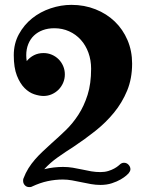

<svg xmlns="http://www.w3.org/2000/svg" viewBox="-20 -740 608 782"><path d="M503.9 -34.2Q502.9 -32.7 494.4 -25.1Q485.8 -17.6 471.2 -9Q456.5 -0.5 435.8 6.3Q415 13.2 389.2 13.2Q370.1 13.2 350.6 9.8Q331.1 6.3 311.8 2.2Q292.5 -2 273.4 -5.4Q254.4 -8.8 235.8 -8.8Q205.1 -8.8 174.1 -2.2Q143.1 4.4 109.9 20Q107.4 21.5 104.7 21.7Q102.1 22 99.1 22Q87.9 22 81.1 14.4Q74.2 6.8 74.2 -2.9Q74.2 -5.4 74.2 -7.6Q74.2 -9.8 75.2 -12.2Q84 -35.6 95.9 -54.7Q107.9 -73.7 122.8 -90.8Q137.7 -107.9 155 -124Q172.4 -140.1 190.9 -157.2Q219.2 -182.1 247.8 -209.7Q276.4 -237.3 299.3 -272.7Q322.3 -308.1 336.7 -353.5Q351.1 -398.9 351.1 -460Q351.1 -495.1 340.1 -525.4Q329.1 -555.7 309.1 -577.9Q289.1 -600.1 261.5 -612.5Q233.9 -625 201.2 -625Q175.3 -625 154.3 -617.2Q133.3 -609.4 118.4 -595.2Q103.5 -581.1 95.2 -560.5Q86.9 -540 86.9 -515.1Q86.9 -508.8 87.4 -502.9Q87.9 -497.1 88.9 -491.2Q101.1 -506.3 118.4 -515.1Q135.7 -523.9 157.2 -523.9Q175.3 -523.9 191.2 -517.1Q207 -510.3 218.8 -498.5Q230.5 -486.8 237.3 -470.9Q244.1 -455.1 244.1 -437Q244.1 -418.9 237.3 -403.1Q230.5 -387.2 218.8 -375.2Q207 -363.3 191.2 -356.2Q175.3 -349.1 157.2 -349.1Q140.6 -349.1 119.6 -356Q98.6 -362.8 80.1 -381.3Q61.5 -399.9 48.8 -432.1Q36.1 -464.4 36.1 -515.1Q36.1 -562.5 56.9 -600.6Q77.6 -638.7 110.8 -665.3Q144 -691.9 186.3 -706.1Q228.5 -720.2 271 -720.2Q323.7 -720.2 369.1 -702.1Q414.6 -684.1 447.5 -652.3Q480.5 -620.6 499.3 -576.7Q518.1 -532.7 518.1 -481Q518.1 -419.9 497.8 -370.8Q477.5 -321.8 444.3 -281.2Q411.1 -240.7 368.4 -206.8Q325.7 -172.9 280.8 -143.1Q246.1 -121.1 214.8 -98.9Q183.6 -76.7 160.2 -50.8Q179.7 -55.7 199 -57.9Q218.3 -60.1 236.8 -60.1Q257.3 -60.1 276.6 -56.9Q295.9 -53.7 314.5 -49.6Q333 -45.4 351.6 -42.2Q370.1 -39.1 389.2 -39.1Q406.7 -39.1 420.9 -43.5Q435.1 -47.9 445.1 -53.5Q455.1 -59.1 460.7 -63.7Q466.3 -68.4 466.8 -68.8Q475.1 -77.1 484.9 -77.1Q496.1 -77.1 503.7 -68.8Q511.2 -60.5 511.2 -50.8Q511.2 -46.4 509 -42.2Q506.8 -38.1 503.9 -34.2Z"/></svg>

Font: Ribeye
Style: Regular
Weight: 400
Designer: Astigmatic (AOETI)
Foundry: Astigmatic (AOETI)
Version: Version 1.000